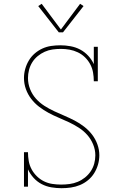

<svg xmlns="http://www.w3.org/2000/svg" viewBox="-20 -981 640 1009"><path d="M303 8Q277 8 250 3.5Q223 -1 199 -13.5Q175 -26 156.5 -46.5Q138 -67 127 -91V0H106V-181H127Q127 -158 131 -135Q135 -112 146 -91.5Q157 -71 174 -54.5Q191 -38 211.5 -28Q232 -18 255 -14.5Q278 -11 301 -11Q324 -11 346 -14Q368 -17 388.5 -25.5Q409 -34 426.5 -48Q444 -62 456.5 -80.5Q469 -99 475 -120.5Q481 -142 481 -165Q481 -194 469.5 -222Q458 -250 438.5 -272Q419 -294 394 -310Q369 -326 342.5 -338.5Q316 -351 288.5 -362.5Q261 -374 235 -388Q209 -402 185.5 -420Q162 -438 144 -461.5Q126 -485 116 -513Q106 -541 106 -571Q106 -595 112.5 -618.5Q119 -642 131.5 -663Q144 -684 162.5 -700Q181 -716 203 -726Q225 -736 249 -739.5Q273 -743 298 -743Q324 -743 351 -738Q378 -733 401.5 -720.5Q425 -708 443.5 -688Q462 -668 473 -644V-735H494V-554H473Q473 -577 469 -600Q465 -623 454 -643.5Q443 -664 426.5 -680Q410 -696 389 -706Q368 -716 345.5 -720Q323 -724 300 -724Q278 -724 256.5 -721Q235 -718 215 -709Q195 -700 178 -686Q161 -672 149.5 -653.5Q138 -635 132.5 -613.5Q127 -592 127 -571Q127 -541 138 -513Q149 -485 168.5 -463Q188 -441 213 -425Q238 -409 265 -396.5Q292 -384 319 -372.5Q346 -361 372 -347.5Q398 -334 422 -315.5Q446 -297 464 -273.5Q482 -250 492 -222Q502 -194 502 -165Q502 -140 495 -116Q488 -92 475 -71Q462 -50 442.5 -34Q423 -18 400 -8.5Q377 1 352.5 4.5Q328 8 303 8ZM289 -811 181 -949 199 -961 300 -826 401 -961 419 -949 311 -811Z"/></svg>

Font: Iosevka Curly Slab ThEx
Style: Regular
Weight: 100
Width: 7
Monospace: yes
Designer: Belleve Invis
Foundry: Belleve Invis
Version: Version 11.1.0; ttfautohint (v1.8.3)